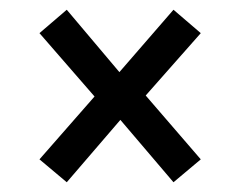

<svg xmlns="http://www.w3.org/2000/svg" viewBox="-20 -504 493 394"><path d="M392 -436 279 -308 392 -177 336 -130 227 -258 117 -130 61 -177 174 -306 61 -436 117 -484 225 -356 336 -484Z"/></svg>

Font: Fira Sans Condensed
Style: Regular
Weight: 400
Width: 3
Designer: bBox Type GmbH & Carrois Corporate GbR & Edenspiekermann AG
Foundry: bBox Type GmbH & Carrois Corporate GbR & Edenspiekermann AG
Version: Version 4.301